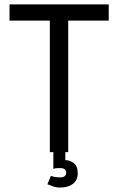

<svg xmlns="http://www.w3.org/2000/svg" viewBox="-20 -687 535 867"><path d="M288 0H205V-594H23V-667H471V-594H288ZM251 72Q243 72 235 72.5Q227 73 221 76V0H275V36Q295 36 313 49.5Q331 63 331 95Q331 127 309 143.5Q287 160 251 160Q235 160 219.5 154.5Q204 149 194 145L210 107Q216 110 228.5 112Q241 114 251 114Q279 114 279 92Q279 72 251 72Z"/></svg>

Font: Epunda Sans
Style: Regular
Weight: 400
Designer: Simon Atzbach
Foundry: typofactur
Version: Version 2.204; ttfautohint (v1.8.4.7-5d5b)